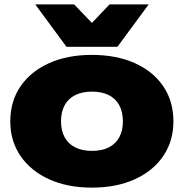

<svg xmlns="http://www.w3.org/2000/svg" viewBox="-20 -841 841 878"><path d="M400 17Q289 17 205 -21Q121 -59 74 -127.5Q27 -196 27 -286Q27 -378 74 -446.5Q121 -515 205 -552.5Q289 -590 400 -590Q512 -590 596 -552.5Q680 -515 726.5 -446.5Q773 -378 773 -286Q773 -196 726.5 -127.5Q680 -59 596 -21Q512 17 400 17ZM400 -151Q446 -151 477.5 -167Q509 -183 525.5 -213.5Q542 -244 542 -286Q542 -329 525.5 -359.5Q509 -390 477.5 -406Q446 -422 400 -422Q356 -422 324 -406Q292 -390 275.5 -359.5Q259 -329 259 -286Q259 -244 275.5 -213.5Q292 -183 324 -167Q356 -151 400 -151ZM517 -627H284L141 -821H319L454 -680H347L481 -821H660Z"/></svg>

Font: Unbounded ExtraBold
Style: Regular
Weight: 800
Designer: Luke Prowse, Jean-Baptiste Morizot, Fátima Lázaro, Florian Runge
Foundry: NaN
Version: Version 1.701;gftools[0.9.28.dev5+ged2979d]